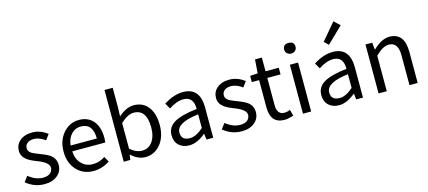

<svg xmlns="http://www.w3.org/2000/svg" viewBox="-63 -1459 4587 2058"><g transform="rotate(-15 2230.5 -429.5)"><path d="M31 -62 76 -122Q155 -58 237 -58Q289 -58 318 -83Q344 -106 344 -143Q344 -198 220 -246Q145 -274 111 -301Q58 -342 58 -403Q58 -470 107 -512Q159 -557 245 -557Q335 -557 414 -496L370 -437Q305 -485 245 -485Q197 -485 170 -462Q146 -441 146 -407Q146 -373 183 -349Q202 -337 266 -313Q348 -282 379 -258Q432 -216 432 -148Q432 -79 381 -35Q327 13 234 13Q122 13 31 -62Z M595 -62Q519 -141 519 -271Q519 -398 594 -480Q665 -557 764 -557Q866 -557 924 -488Q980 -420 980 -302Q980 -276 976 -250H610Q614 -163 664 -112Q713 -60 790 -60Q862 -60 926 -103L959 -43Q872 13 779 13Q667 13 595 -62ZM900 -315Q900 -484 765 -484Q705 -484 662 -440Q617 -393 609 -315Z M1198 -56H1195L1187 0H1114V-796H1205V-578L1202 -480Q1290 -557 1372 -557Q1476 -557 1533 -481Q1589 -408 1589 -281Q1589 -146 1518 -64Q1451 13 1353 13Q1273 13 1198 -56ZM1450 -120Q1494 -180 1494 -279Q1494 -480 1351 -480Q1285 -480 1205 -405V-120Q1270 -63 1338 -63Q1407 -63 1450 -120Z M1727 -27Q1682 -69 1682 -141Q1682 -229 1762 -277Q1841 -324 2016 -344Q2016 -481 1904 -481Q1827 -481 1741 -423L1705 -486Q1816 -557 1919 -557Q2107 -557 2107 -334V0H2032L2024 -65H2021Q1927 13 1841 13Q1771 13 1727 -27ZM2016 -132V-284Q1771 -255 1771 -147Q1771 -60 1867 -60Q1935 -60 2016 -132Z M2219 -62 2264 -122Q2343 -58 2425 -58Q2477 -58 2506 -83Q2532 -106 2532 -143Q2532 -198 2408 -246Q2333 -274 2299 -301Q2246 -342 2246 -403Q2246 -470 2295 -512Q2347 -557 2433 -557Q2523 -557 2602 -496L2558 -437Q2493 -485 2433 -485Q2385 -485 2358 -462Q2334 -441 2334 -407Q2334 -373 2371 -349Q2390 -337 2454 -313Q2536 -282 2567 -258Q2620 -216 2620 -148Q2620 -79 2569 -35Q2515 13 2422 13Q2310 13 2219 -62Z M2742 -168V-469H2661V-538L2746 -543L2757 -695H2833V-543H2980V-469H2833V-166Q2833 -61 2917 -61Q2943 -61 2979 -75L2997 -7Q2935 13 2897 13Q2742 13 2742 -168Z M3103 -543H3194V0H3103ZM3104 -672Q3086 -689 3086 -714Q3086 -773 3149 -773Q3212 -773 3212 -714Q3212 -689 3194 -672Q3176 -655 3149 -655Q3122 -655 3104 -672Z M3389 -27Q3344 -69 3344 -141Q3344 -229 3424 -277Q3503 -324 3678 -344Q3678 -481 3566 -481Q3489 -481 3403 -423L3367 -486Q3478 -557 3581 -557Q3769 -557 3769 -334V0H3694L3686 -65H3683Q3589 13 3503 13Q3433 13 3389 -27ZM3678 -132V-284Q3433 -255 3433 -147Q3433 -60 3529 -60Q3597 -60 3678 -132ZM3517 -686 3674 -872 3739 -811 3563 -641Z M3942 -543H4017L4025 -465H4028Q4122 -557 4210 -557Q4376 -557 4376 -344V0H4285V-332Q4285 -477 4182 -477Q4116 -477 4033 -394V0H3942Z"/></g></svg>

Font: Source Han Sans K Regular
Style: Regular
Weight: 400
Designer: Ryoko NISHIZUKA  (kana & ideographs); Paul D. Hunt (Latin, Greek & Cyrillic); Wenlong ZHANG  (bopomofo); Sandoll Communi
Foundry: Adobe Systems Incorporated
Version: Version 1.00 July 18, 2014, initial release